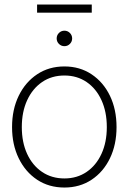

<svg xmlns="http://www.w3.org/2000/svg" viewBox="-20 -818 567 847"><path d="M264.2 9.3Q195.8 9.3 143.8 -25.1Q91.8 -59.6 62.5 -119.9Q33.2 -180.2 33.2 -257.3Q33.2 -335 62.5 -395.3Q91.8 -455.6 143.8 -490.2Q195.8 -524.9 264.2 -524.9Q332 -524.9 384 -490.2Q436 -455.6 465.1 -395.3Q494.1 -335 494.1 -257.3Q494.1 -180.2 465.1 -119.9Q436 -59.6 384 -25.1Q332 9.3 264.2 9.3ZM264.2 -30.8Q319.8 -30.8 362.1 -59.6Q404.3 -88.4 427.7 -139.4Q451.2 -190.4 451.2 -257.3Q451.2 -324.7 427.7 -376Q404.3 -427.2 362.1 -456.1Q319.8 -484.9 264.2 -484.9Q208 -484.9 165.8 -456.1Q123.5 -427.2 99.9 -376Q76.2 -324.7 76.2 -257.3Q76.2 -190.4 99.6 -139.4Q123 -88.4 165.5 -59.6Q208 -30.8 264.2 -30.8ZM384.8 -797.9V-762.2H143.6V-797.9ZM264.2 -614.3Q250 -614.3 240 -624.3Q230 -634.3 230 -648.4Q230 -662.6 240 -672.6Q250 -682.6 264.2 -682.6Q278.3 -682.6 288.3 -672.6Q298.3 -662.6 298.3 -648.4Q298.3 -634.3 288.3 -624.3Q278.3 -614.3 264.2 -614.3Z"/></svg>

Font: Inter Display ExtraLight
Style: Regular
Weight: 200
Designer: Rasmus Andersson
Foundry: rsms
Version: Version 4.000;git-a52131595